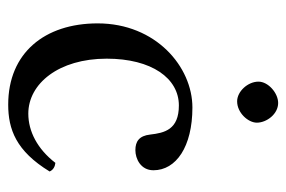

<svg xmlns="http://www.w3.org/2000/svg" viewBox="-135 -553 698 468"><g transform="rotate(90 214.0 -319.0)"><path d="M179 -600C179 -574 203 -548 227 -548C255 -548 279 -574.9 279 -596C279 -620 258 -648 231 -648C207 -648 179 -624 179 -600ZM398 -91C394 -100 386 -104 377 -105C343 -61 300 -39 257 -39C184 -39 123 -113 123 -230C123 -340 171 -406 237 -406C296 -406 304 -371 308 -336C311 -309 325 -300 346 -300C367 -300 395 -313 395 -344C395 -399 338 -439 242 -439C143 -439 37 -350 37 -208C37 -79 109 10 235 10C295 10 348 -9 398 -91Z"/></g></svg>

Font: Libertinus Math
Style: Regular
Weight: 400
Designer: Philipp H. Poll
Foundry: Khaled Hosny
Version: Version 6.2